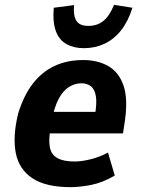

<svg xmlns="http://www.w3.org/2000/svg" viewBox="-20 -762 583 793"><path d="M272 11Q169 11 113.5 -26Q58 -63 45 -131Q32 -199 55 -293Q78 -368 115.5 -416.5Q153 -465 205 -489.5Q257 -514 324 -514Q383 -514 426.5 -489.5Q470 -465 489.5 -410.5Q509 -356 496 -264L488 -211H165L179 -300H387L371 -280Q381 -335 376 -364.5Q371 -394 355 -406Q339 -418 316 -418Q289 -418 264.5 -402.5Q240 -387 222 -353Q204 -319 193 -261L189 -234Q180 -184 186 -153.5Q192 -123 217 -109Q242 -95 288 -95Q318 -95 355.5 -104.5Q393 -114 426 -132L454 -37Q405 -8 357.5 1.5Q310 11 272 11ZM326 -563Q285 -563 254.5 -580Q224 -597 210.5 -634Q197 -671 202 -730L286 -741Q282 -699 295 -677Q308 -655 345 -655Q382 -655 407.5 -676Q433 -697 451 -742L527 -730Q509 -673 479.5 -636Q450 -599 411 -581Q372 -563 326 -563Z"/></svg>

Font: Nunito Sans 7pt Condensed ExtraBold
Style: Italic
Weight: 800
Width: 3
Italic angle: -9°
Designer: Vernon Adams
Foundry: Vernon Adams
Version: Version 3.101;gftools[0.9.27]